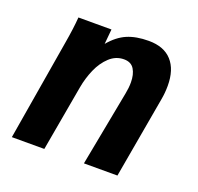

<svg xmlns="http://www.w3.org/2000/svg" viewBox="-103 -669 806 781"><g transform="rotate(20 300.0 -279.0)"><path d="M112 -550H255L249 -485.5Q282.5 -525.5 321 -542Q359.5 -558.5 414 -558.5Q480 -558.5 514.2 -520.5Q548.5 -482.5 548.5 -413Q548.5 -382 543 -352.5L481 0H336L398 -326Q403 -351 403 -374.5Q403 -409 389.5 -431.2Q376 -453.5 345 -453.5Q310 -453.5 283 -428.5Q256 -403.5 239.2 -365.2Q222.5 -327 215 -285L164.5 0H24L97 -435.5Q108.5 -502 112 -550Z"/></g></svg>

Font: JuliaMono ExtraBold
Style: Italic
Weight: 800
Italic angle: -9°
Monospace: yes
Designer: cormullion
Foundry: corm
Version: Version 0.057; ttfautohint (v1.8.4)